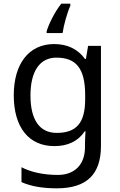

<svg xmlns="http://www.w3.org/2000/svg" viewBox="-20 -786 655 1046"><path d="M363 -754V-766H314C278 -722 244 -651 234 -615V-606H321C327 -649 347 -720 363 -754ZM275 -546C137 -546 55 -438 55 -267C55 -92 137 10 276 10C349 10 405 -16 442 -71H446C445 -59 443 -21 443 -5V16C443 110 387 167 295 167C218 167 148 152 97 125V206C148 229 212 240 290 240C454 240 530 162 530 9V-536H460L448 -465H443C403 -520 345 -546 275 -546ZM287 -472C395 -472 444 -413 444 -267V-246C444 -117 397 -62 289 -62C195 -62 146 -134 146 -266C146 -398 197 -472 287 -472Z"/></svg>

Font: Noto Sans Inscriptional Parthian
Style: Regular
Weight: 400
Designer: Monotype Design Team
Foundry: Monotype Imaging Inc.
Version: Version 2.003